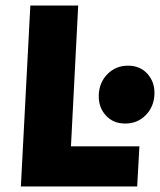

<svg xmlns="http://www.w3.org/2000/svg" viewBox="-20 -670 575 690"><path d="M89 -650H261L235 -144H481L473 0H55ZM335 -330Q337 -374 366.5 -404Q396 -434 440 -434Q484 -434 510.5 -404Q537 -374 535 -330Q533 -286 503.5 -256Q474 -226 430 -226Q386 -226 359.5 -256Q333 -286 335 -330Z"/></svg>

Font: Kilde Sans Black
Style: Regular
Weight: 900
Italic angle: -3°
Designer: Paul D. Hunt
Foundry: Adobe Systems Incorporated
Version: Version 1.050;PS Version 1.000;hotconv 1.0.70;makeotf.lib2.5